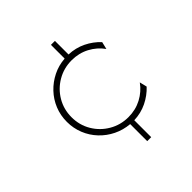

<svg xmlns="http://www.w3.org/2000/svg" viewBox="-166 -728 852 852"><g transform="rotate(-45 260.5 -302.0)"><path d="M279.2 0V-106.9Q238.9 -110.4 204.2 -127.4Q169.4 -144.4 143.1 -172.2Q116.7 -200 102.1 -236.1Q87.5 -272.2 87.5 -312.5Q87.5 -353.5 102.1 -389.2Q116.7 -425 143.1 -452.8Q169.4 -480.6 204.2 -497.9Q238.9 -515.3 279.2 -518.1V-604.2H304.2V-518.8Q347.2 -517.4 384.4 -499.3Q421.5 -481.2 448.6 -452.1L440.3 -417.4Q416 -451.4 378.5 -471.2Q341 -491 295.8 -491Q246.5 -491 205.6 -467Q164.6 -443.1 140.6 -402.4Q116.7 -361.8 116.7 -312.5Q116.7 -263.2 140.6 -222.6Q164.6 -181.9 205.6 -158Q246.5 -134 295.8 -134Q341 -134 378.5 -153.8Q416 -173.6 440.3 -207.6L448.6 -172.9Q421.5 -143.8 384.4 -125.7Q347.2 -107.6 304.2 -106.2V0Z"/></g></svg>

Font: Afacad Flux Thin
Style: Regular
Weight: 250
Designer: Kristian Moeller
Foundry: Dicotype
Version: Version 1.100